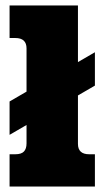

<svg xmlns="http://www.w3.org/2000/svg" viewBox="-20 -682 372 702"><path d="M15 -118H36Q58 -118 67.5 -128Q77 -138 77 -158V-225L15 -189V-311L77 -347V-505Q77 -543 36 -543H15V-662H265V-455L327 -491V-369L265 -333V-156Q265 -118 306 -118H327V0H15Z"/></svg>

Font: Pridi
Style: Bold
Weight: 700
Designer: Katatrad Team
Foundry: CadsonDemak
Version: Version 1.001